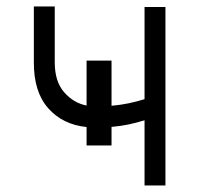

<svg xmlns="http://www.w3.org/2000/svg" viewBox="-20 -567 608 587"><path d="M321 -381.7V-243.6Q348.7 -246.1 373.4 -251.2Q398.1 -256.4 421.9 -263.8V-545.5H485.8V0H421.9V-199.2Q397.7 -191.8 373.4 -186.6Q349.1 -181.5 321 -179V-122.2H244.7V-178.6Q171.5 -186.1 127.3 -236.2Q83.1 -286.2 83.5 -376.4V-547.2H147.4V-376.4Q147.4 -317.8 176.1 -285Q204.9 -252.1 244.7 -244.3V-381.7Z"/></svg>

Font: Inter UI Light
Style: Regular
Weight: 300
Designer: Rasmus Andersson
Foundry: rsms
Version: 3.2;8d6f07862